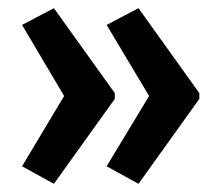

<svg xmlns="http://www.w3.org/2000/svg" viewBox="-20 -505 539 470"><path d="M468 -263V-277L319 -485L241 -444L345 -270L241 -98L319 -55ZM261 -263V-277L112 -485L34 -444L137 -270L34 -98L112 -55Z"/></svg>

Font: Noto Sans Gurmukhi UI ExtraCondensed SemiBold
Style: Regular
Weight: 600
Width: 2
Designer: Jelle Bosma - Monotype Design Team
Foundry: Monotype Imaging Inc.
Version: Version 2.004